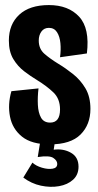

<svg xmlns="http://www.w3.org/2000/svg" viewBox="-20 -559 388 758"><path d="M177 11Q105 11 67 -19.5Q29 -50 19.5 -98.5Q10 -147 25 -199L132 -210Q128 -176 129.5 -145Q131 -114 142 -94.5Q153 -75 178 -75Q217 -75 217 -127Q217 -169 191 -194Q165 -219 126 -243Q101 -258 75.5 -277.5Q50 -297 32.5 -326Q15 -355 15 -399Q15 -463 56 -501Q97 -539 173 -539Q250 -539 292.5 -493Q335 -447 323 -348L217 -333Q221 -362 218.5 -388.5Q216 -415 205 -432Q194 -449 173 -449Q154 -449 143.5 -434.5Q133 -420 133 -399Q133 -366 155.5 -346.5Q178 -327 209 -308Q239 -290 268.5 -266.5Q298 -243 317.5 -210Q337 -177 337 -129Q337 -67 298 -28Q259 11 177 11ZM72 142 108 83Q122 96 145.5 103Q169 110 187.5 107Q206 104 206 88Q206 75 190.5 64.5Q175 54 129 61L140 -7H198L192 32Q230 27 260 44Q290 61 290 99Q290 131 268.5 150.5Q247 170 213 176Q179 182 141.5 174Q104 166 72 142Z"/></svg>

Font: Bricolage Grotesque 96pt Condensed SemiBold
Style: Regular
Weight: 600
Width: 3
Designer: Mathieu Triay
Foundry: Atelier Triay
Version: Version 1.001; ttfautohint (v1.8.4.7-5d5b);gftools[0.9.33.de